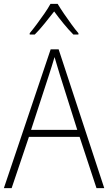

<svg xmlns="http://www.w3.org/2000/svg" viewBox="-20 -969 557 989"><path d="M477 0 390 -264H129L40 0H0L241 -715H282L517 0ZM288 -585Q282 -605 275 -628Q268 -651 261 -675Q254 -652 247 -629Q240 -606 233 -585L140 -300H378ZM277 -949Q290 -927 309.5 -898.5Q329 -870 349 -842.5Q369 -815 384 -798V-791H358Q333 -816 306.5 -848.5Q280 -881 259 -910Q237 -882 210.5 -849Q184 -816 159 -791H133V-798Q149 -817 169.5 -844.5Q190 -872 209 -899.5Q228 -927 240 -949Z"/></svg>

Font: Noto Sans Armenian SemiCondensed ExtraLight
Style: Regular
Weight: 200
Width: 4
Designer: Monotype Design Team
Foundry: Monotype Imaging Inc.
Version: Version 2.008; ttfautohint (v1.8.4.7-5d5b)